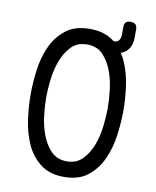

<svg xmlns="http://www.w3.org/2000/svg" viewBox="-90 -879 780 958"><g transform="rotate(10 300.0 -400.0)"><path d="M300 10Q226 10 179.5 -26.5Q133 -63 108 -119Q83 -175 74 -241Q65 -307 65 -367Q65 -425 73.5 -490.5Q82 -556 107 -611.5Q132 -667 178.5 -703.5Q225 -740 300 -740Q375 -740 421 -704Q423 -702 426 -700H431Q445 -700 453.5 -710.5Q462 -721 462 -739V-778Q462 -794 469.5 -802Q477 -810 494 -810Q511 -810 519 -802Q527 -794 527 -778V-735Q527 -694 503 -668Q490 -655 472 -649Q483 -632 492 -613Q517 -557 526 -492Q535 -427 535 -368Q535 -308 526 -241.5Q517 -175 491.5 -119Q466 -63 420 -26.5Q374 10 300 10ZM300 -69Q350 -69 381 -102Q412 -135 428.5 -181Q445 -227 450.5 -278.5Q456 -330 456 -367Q456 -403 450.5 -453.5Q445 -504 428.5 -550Q412 -596 381.5 -628.5Q351 -661 300 -661Q249 -661 218.5 -628Q188 -595 171.5 -549Q155 -503 149.5 -452.5Q144 -402 144 -366Q144 -329 149.5 -278Q155 -227 171.5 -181Q188 -135 219 -102Q250 -69 300 -69Z"/></g></svg>

Font: Maple Mono Normal NL Light
Style: Regular
Weight: 300
Monospace: yes
Designer: subframe7536
Version: Version 7.000